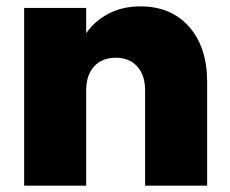

<svg xmlns="http://www.w3.org/2000/svg" viewBox="-20 -586 726 606"><path d="M56.2 0V-561H252V-481Q277.8 -519 322 -542.5Q366.2 -565.9 422.9 -565.9Q520 -565.9 576.9 -501.5Q633.8 -437 633.8 -327.1V0H438V-300.8Q438 -348.6 413.1 -376.2Q388.2 -403.8 346.2 -403.8Q302.2 -403.8 277.1 -376.5Q252 -349.1 252 -300.8V0Z"/></svg>

Font: Poppins ExtraBold
Style: Regular
Weight: 800
Designer: Ninad Kale (Devanagari), Jonny Pinhorn (Latin)
Foundry: Indian Type Foundry
Version: 4.004